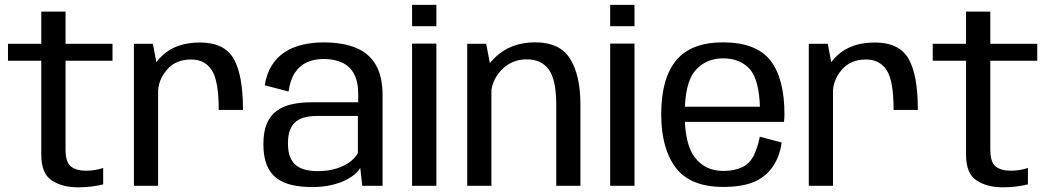

<svg xmlns="http://www.w3.org/2000/svg" viewBox="-20 -775 4386 801"><path d="M305.6 6.5Q360.5 6.5 410.4 -5.8V-74.3Q375.9 -62.8 339.3 -62.8Q298.4 -62.8 275.9 -80.4Q253.4 -98 253.4 -152.7V-521.5H449.3V-592.4H253.4V-726.6H152.2V-592.4H13.3V-521.5H152.2V-129.1Q152.2 -50.8 196.2 -22.2Q240.1 6.5 305.6 6.5Z M892.5 -316.5H993.7Q993.7 -463.2 954.5 -530.5Q915.2 -597.7 814 -597.7Q716 -597.7 658.1 -544.2Q600.2 -490.7 600.2 -414.4L639.1 -386.2Q639.1 -440.5 676 -483.7Q712.8 -526.8 777.4 -526.8Q834.2 -526.8 863.4 -482.6Q892.5 -438.3 892.5 -316.5ZM538.7 0H639.6V-477.8L617.8 -592.4H538.7Z M1282.7 5.3Q1325.9 5.3 1360.1 -2.4Q1394.3 -10.1 1419.5 -22.4Q1444.6 -34.6 1460.6 -48.5Q1476.6 -62.3 1482.9 -75.2L1491.3 0H1576V-377.2Q1576 -457 1547.3 -505.4Q1518.6 -553.9 1463.6 -576Q1408.7 -598.1 1329.4 -598.1Q1282.6 -598.1 1241.6 -588.4Q1200.5 -578.6 1168.2 -557.7Q1135.8 -536.7 1114.1 -502.5Q1092.4 -468.4 1084.6 -419.3L1183.7 -393.1Q1190.8 -442.3 1210.7 -472.1Q1230.6 -501.9 1261 -515.4Q1291.5 -528.9 1329.8 -528.9Q1374.7 -528.9 1407 -513.9Q1439.4 -499 1456.9 -466.7Q1474.5 -434.4 1474.5 -381.8V-348.3H1280.8Q1234.4 -348.3 1197 -339.9Q1159.6 -331.5 1133.2 -311.7Q1106.8 -291.9 1092.8 -258.3Q1078.8 -224.7 1078.8 -173.7Q1078.8 -120.7 1093.2 -85.9Q1107.6 -51.1 1134.7 -31.1Q1161.8 -11.1 1199.1 -2.9Q1236.5 5.3 1282.7 5.3ZM1304.6 -61.1Q1278.9 -61.1 1256.5 -66.2Q1234.2 -71.3 1217.1 -83.9Q1200.1 -96.4 1190.7 -119Q1181.3 -141.6 1181.3 -177.3Q1181.3 -212.6 1190.9 -235.2Q1200.4 -257.7 1217.3 -269.8Q1234.1 -281.9 1256.5 -286.6Q1278.9 -291.4 1304.3 -291.4H1473V-136.8Q1464.3 -118.7 1441.8 -101.1Q1419.4 -83.5 1384.8 -72.3Q1350.2 -61.1 1304.6 -61.1Z M1699.1 0H1800.5V-593H1699.1ZM1699.1 -754.8V-665.6H1800.5V-754.8Z M1929.2 0H2030.1V-477.9L2008.3 -592.4H1929.2ZM2300.6 0H2401.5V-338.8Q2401.5 -460.2 2358.7 -529.3Q2315.9 -598.4 2213.1 -598.4Q2109.5 -598.4 2043.9 -533.9Q1978.2 -469.4 1978.2 -396.7L2026.9 -365.3Q2026.9 -435.3 2070.4 -481.4Q2113.9 -527.4 2176.6 -527.4Q2239.1 -527.4 2269.8 -484.4Q2300.6 -441.4 2300.6 -338.3Z M2525.6 0H2627V-593H2525.6ZM2525.6 -754.8V-665.6H2627V-754.8Z M2997.8 4.8V-61.9Q2922 -61.9 2879.5 -117.4Q2836.5 -172.1 2836.5 -297.5Q2836.5 -430.2 2880.8 -480.8Q2925.2 -531.6 2996.7 -531.6Q3070.1 -531.6 3111 -483.3Q3146.6 -438.3 3150.3 -329.6H2825.6V-266.6H3250.7Q3252.6 -281.7 3252.6 -299Q3252.6 -447.6 3193.7 -523.2Q3134.2 -598.3 2996.5 -598.3Q2863 -598.3 2801 -523.2Q2738.5 -448 2738.5 -297.7Q2738.5 -155.6 2799.5 -75.1Q2859.8 4.8 2997.8 4.8ZM2997.8 -61.9V4.8Q3073.2 4.8 3122.2 -14.7Q3171 -34.1 3202 -77.1Q3232.6 -119.4 3241 -180.5L3149.8 -204.8Q3141.7 -161.2 3124.4 -126Q3106.6 -91 3073.9 -76.3Q3041.3 -61.9 2997.8 -61.9Z M3708 -316.5H3809.2Q3809.2 -463.2 3770 -530.5Q3730.7 -597.7 3629.5 -597.7Q3531.5 -597.7 3473.6 -544.2Q3415.7 -490.7 3415.7 -414.4L3454.6 -386.2Q3454.6 -440.5 3491.5 -483.7Q3528.3 -526.8 3592.9 -526.8Q3649.7 -526.8 3678.9 -482.6Q3708 -438.3 3708 -316.5ZM3354.2 0H3455.1V-477.8L3433.3 -592.4H3354.2Z M4163.6 6.5Q4218.5 6.5 4268.4 -5.8V-74.3Q4233.9 -62.8 4197.3 -62.8Q4156.4 -62.8 4133.9 -80.4Q4111.4 -98 4111.4 -152.7V-521.5H4307.3V-592.4H4111.4V-726.6H4010.2V-592.4H3871.3V-521.5H4010.2V-129.1Q4010.2 -50.8 4054.2 -22.2Q4098.1 6.5 4163.6 6.5Z"/></svg>

Font: Anybody Thin
Style: Regular
Weight: 100
Designer: Tyler Finck
Foundry: Etcetera Type Company
Version: Version 1.114;gftools[0.9.25]